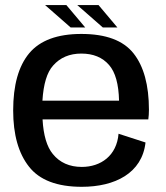

<svg xmlns="http://www.w3.org/2000/svg" viewBox="-20 -732 656 758"><path d="M303 5.5C434 5.5 541 -48.5 554.5 -169.5L448 -204C441 -117.5 378 -73 303 -73C254.5 -73 216 -90 188.5 -124C165 -152.5 151.5 -198 148 -260.5H565.5C567 -271.5 568 -284 568 -298.5C568 -396 547.5 -470.5 507 -521.5C466.5 -572.5 398 -598 301 -598C206.5 -598 138 -572.5 95.5 -522C53 -471 32 -395.5 32 -296C32 -200.5 53 -126.5 94.5 -74C136 -21 205.5 5.5 303 5.5ZM147.5 -334.5C151.5 -400 165.5 -446.5 189.5 -473C217.5 -505 255 -520.5 301 -520.5C348 -520.5 384.5 -505.5 410.5 -475.5C435.5 -447 448.5 -400 450 -334.5ZM259 -623.5H316.5L242 -712H158ZM386 -623.5H443.5L369 -712H285Z"/></svg>

Font: Anybody Medium
Style: Regular
Weight: 500
Designer: Tyler Finck
Foundry: Etcetera Type Company
Version: Version 1.110